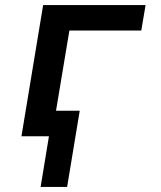

<svg xmlns="http://www.w3.org/2000/svg" viewBox="-20 -540 640 761"><path d="M141 201 174 0H65L151 -520H557L540 -419H255L202 -101H296L246 201Z"/></svg>

Font: Iosevka SS04 Extended Oblique
Style: Bold
Weight: 700
Width: 7
Italic angle: -9°
Monospace: yes
Designer: Belleve Invis
Foundry: Belleve Invis
Version: Version 19.0.0; ttfautohint (v1.8.4)